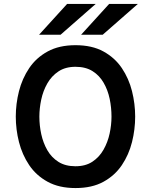

<svg xmlns="http://www.w3.org/2000/svg" viewBox="-20 -941 765 973"><path d="M362.5 12Q279.5 12 221.5 -19.8Q163.5 -51.5 128 -104.2Q92.5 -157 76.2 -221Q60 -285 60 -350Q60 -415 76.2 -479Q92.5 -543 128 -595.8Q163.5 -648.5 221.5 -680.2Q279.5 -712 362.5 -712Q446.5 -712 504.2 -680.2Q562 -648.5 597.5 -595.8Q633 -543 649 -479Q665 -415 665 -350Q665 -285 649 -221Q633 -157 597.5 -104.2Q562 -51.5 504.2 -19.8Q446.5 12 362.5 12ZM362.5 -98.5Q413.5 -98.5 448.2 -121.5Q483 -144.5 504.5 -182.2Q526 -220 535.5 -264Q545 -308 545 -350Q545 -395.5 535.8 -440Q526.5 -484.5 505.2 -521.5Q484 -558.5 449 -580.5Q414 -602.5 362.5 -602.5Q311.5 -602.5 276.5 -579.2Q241.5 -556 220 -518.5Q198.5 -481 189 -436.5Q179.5 -392 179.5 -350Q179.5 -305 189.2 -260.5Q199 -216 220.2 -179.2Q241.5 -142.5 276.5 -120.5Q311.5 -98.5 362.5 -98.5ZM391 -765 533 -921H678.5L500.5 -765ZM178 -765 320 -921H465L287 -765Z"/></svg>

Font: Overpass SemiBold
Style: Regular
Weight: 600
Designer: Delve Withrington, Dave Bailey, Thomas Jockin
Foundry: Delve Fonts LLC
Version: Version 4.000